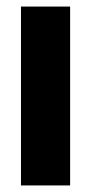

<svg xmlns="http://www.w3.org/2000/svg" viewBox="-20 -566 278 586"><path d="M194 0V-546H44V0Z"/></svg>

Font: Plus Jakarta Sans ExtraBold
Style: Regular
Weight: 800
Designer: Gumpita Rahayu
Foundry: Tokotype
Version: Version 2.071;gftools[0.9.30]